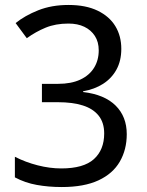

<svg xmlns="http://www.w3.org/2000/svg" viewBox="-20 -744 591 774"><path d="M229 10Q176 10 128.5 1.5Q81 -7 40 -29V-112Q83 -90 132 -77.5Q181 -65 227 -65Q317 -65 358.5 -102.5Q400 -140 400 -206Q400 -250 377.5 -278Q355 -306 313.5 -319Q272 -332 214 -332H149V-406H214Q267 -406 303.5 -423Q340 -440 359 -470.5Q378 -501 378 -541Q378 -575 362.5 -599Q347 -623 320 -636Q293 -649 256 -649Q204 -649 164 -632.5Q124 -616 88 -590L43 -651Q80 -681 134 -702.5Q188 -724 256 -724Q326 -724 373.5 -701Q421 -678 445 -638.5Q469 -599 469 -547Q469 -499 449.5 -463.5Q430 -428 395.5 -406Q361 -384 315 -376V-373Q401 -363 446 -318.5Q491 -274 491 -203Q491 -141 463 -92.5Q435 -44 377 -17Q319 10 229 10Z"/></svg>

Font: ukannada15
Style: Book
Weight: 400
Designer: Jelle Bosma - Monotype Design Team
Foundry: Monotype Imaging Inc.
Version: Version 2.003